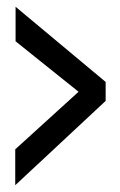

<svg xmlns="http://www.w3.org/2000/svg" viewBox="-20 -591 353 567"><path d="M25 -44 292 -293V-349L26 -571V-469L212 -320L25 -150Z"/></svg>

Font: Inconsolata ExtraCondensed
Style: Bold
Weight: 700
Width: 2
Monospace: yes
Designer: Raph Levien, Cyreal, Brenton Simpson
Foundry: Raph Levien, Cyreal, Google
Version: Version 3.100